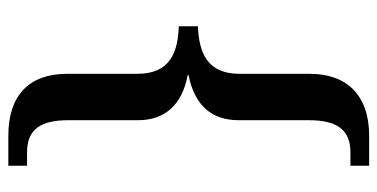

<svg xmlns="http://www.w3.org/2000/svg" viewBox="-248 -552 927 472"><g transform="rotate(-90 216.0 -316.5)"><path d="M44 127H118C218 127 270 71 270 -18V-191C270 -272 322 -291 387 -294V-341C322 -343 270 -363 270 -443V-616C270 -708 218 -760 118 -760H44V-714H77C135 -714 156 -679 156 -612V-441C156 -377 192 -333 267 -319V-317C191 -302 156 -259 156 -194V-22C156 45 135 81 77 81H44Z"/></g></svg>

Font: Noto Serif Myanmar Medium
Style: Regular
Weight: 500
Designer: Ben Mitchell and the Monotype Design Team
Foundry: Monotype Imaging Inc.
Version: Version 2.106